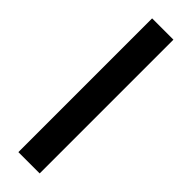

<svg xmlns="http://www.w3.org/2000/svg" viewBox="-289 -866 873 873"><g transform="rotate(45 147.0 -430.0)"><path d="M78.5 0H215.5V-860H78.5Z"/></g></svg>

Font: Hussar
Style: BdSuprExt
Weight: 700
Foundry: Cannot Into Space Fonts
Version: Version 2.00